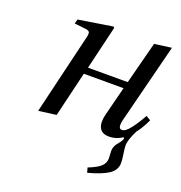

<svg xmlns="http://www.w3.org/2000/svg" viewBox="-129 -614 888 940"><g transform="rotate(20 314.5 -143.5)"><path d="M98 12 195 -395Q203 -424 200 -433.5Q197 -443 175 -445L120 -451L126 -474L304 -502L309 -497L255 -270H462L519 -490L608 -502L505 -95Q490 -40 515 -40Q534 -40 560 -75Q586 -110 605 -146L629 -132Q610 -89 584 -56Q558 -4 558 24Q558 40 562.5 67.5Q567 95 567 113Q567 151 531.5 174Q496 197 427 215L420 190Q468 171 485.5 153.5Q503 136 503 112Q503 107 502 93.5Q501 80 501 74Q501 50 520 28Q539 6 539 -4Q539 -11 533 -8Q502 12 467 12Q428 12 415.5 -14.5Q403 -41 415 -86L453 -235H246L190 0Z"/></g></svg>

Font: Lingua Franca
Style: Italic
Weight: 400
Italic angle: -13°
Version: Version 1.19